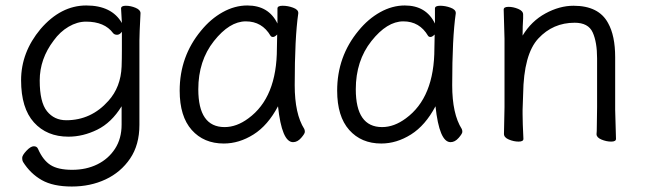

<svg xmlns="http://www.w3.org/2000/svg" viewBox="-20 -506 2358 701"><path d="M425 -390Q417 -379 407.5 -379Q398 -379 393 -385Q362 -427 294 -427Q262 -427 230.5 -408.5Q199 -390 176 -358Q125 -291 125 -212Q125 -133 151.5 -100Q178 -67 222 -67Q313 -67 376 -138Q421 -188 424 -263Q425 -290 425 -324ZM493 -457Q489 -381 489 -358V-50Q489 23 455 73Q421 123 365.5 149Q310 175 242 175Q174 175 132.5 151.5Q91 128 64 85Q61 80 61 70.5Q61 61 76.5 44.5Q92 28 103.5 28Q115 28 119 38Q137 79 164.5 96.5Q192 114 243.5 114Q295 114 335.5 94Q376 74 400 37Q424 0 424 -51V-118Q387 -58 335 -32.5Q283 -7 230 -7Q151 -7 104 -59Q57 -111 57 -213Q57 -315 128 -400Q202 -486 295 -486Q388 -486 425 -422L422 -475Q422 -485 439.5 -485Q457 -485 475 -477.5Q493 -470 493 -458Z M704 -180Q704 -42 800 -42Q844 -42 887 -74Q991 -150 991 -330Q991 -355 992 -380Q983 -371 977 -371Q971 -371 968 -375Q937 -428 877.5 -428Q818 -428 761 -356Q704 -284 704 -180ZM1050 13Q1009 13 995 -118Q958 -48 905.5 -15Q853 18 797 18Q724 18 680 -31.5Q636 -81 636 -175Q636 -300 714 -394Q749 -437 793 -461.5Q837 -486 883 -486Q961 -486 993 -420V-475Q993 -485 1012 -485Q1031 -485 1050 -478Q1069 -471 1069 -459V-457Q1056 -368 1056 -195Q1056 -90 1091 -35Q1093 -31 1093 -24.5Q1093 -18 1079.5 -2.5Q1066 13 1050 13Z M1279 -180Q1279 -42 1375 -42Q1419 -42 1462 -74Q1566 -150 1566 -330Q1566 -355 1567 -380Q1558 -371 1552 -371Q1546 -371 1543 -375Q1512 -428 1452.5 -428Q1393 -428 1336 -356Q1279 -284 1279 -180ZM1625 13Q1584 13 1570 -118Q1533 -48 1480.5 -15Q1428 18 1372 18Q1299 18 1255 -31.5Q1211 -81 1211 -175Q1211 -300 1289 -394Q1324 -437 1368 -461.5Q1412 -486 1458 -486Q1536 -486 1568 -420V-475Q1568 -485 1587 -485Q1606 -485 1625 -478Q1644 -471 1644 -459V-457Q1631 -368 1631 -195Q1631 -90 1666 -35Q1668 -31 1668 -24.5Q1668 -18 1654.5 -2.5Q1641 13 1625 13Z M2226 -105 2229 1Q2229 11 2211.5 11Q2194 11 2176 3.5Q2158 -4 2158 -16V-17Q2159 -25 2159 -44L2160 -115V-293Q2160 -352 2144 -387.5Q2128 -423 2078 -423Q1999 -423 1945.5 -365.5Q1892 -308 1890 -162Q1889 -129 1888 -105V-89Q1888 -59 1891 1Q1891 11 1873.5 11Q1856 11 1838 3.5Q1820 -4 1820 -17L1822 -115V-364L1819 -471Q1819 -481 1836.5 -481Q1854 -481 1872 -473.5Q1890 -466 1890 -453V-439Q1888 -411 1888 -376Q1920 -429 1971.5 -457Q2023 -485 2074 -485Q2166 -485 2200 -422Q2226 -376 2226 -297Z"/></svg>

Font: LXGW WenKai Lite
Style: Regular
Weight: 400
Designer: LXGW / Fontworks Inc.
Foundry: LXGW / Fontworks Inc.
Version: Version 1.511; March 25, 2025